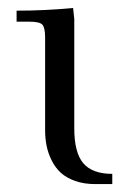

<svg xmlns="http://www.w3.org/2000/svg" viewBox="-20 -466 323 486"><path d="M22 -411.1V-439Q94.7 -439 165 -445.8L168 -418V-141.1Q168 -79.6 190.9 -52.7Q213.9 -25.9 264.2 -25.9V0H221.2Q192.4 0 169.9 -8.1Q147.5 -16.1 133.5 -29.1Q119.6 -42 110.6 -60.3Q101.6 -78.6 97.9 -97.2Q94.2 -115.7 94.2 -136.2V-371.1Q94.2 -396 87.2 -403.6Q80.1 -411.1 55.2 -411.1Z"/></svg>

Font: Dihjauti
Style: Regular
Weight: 400
Designer: T. Christopher White
Version: Version 3.0.0